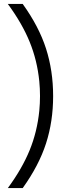

<svg xmlns="http://www.w3.org/2000/svg" viewBox="-20 -819 341 983"><path d="M96.2 144H20Q93.3 44.4 131.8 -50Q170.4 -144.5 181.2 -252Q188.5 -327.1 181.2 -402.8Q170.4 -510.3 131.8 -604.7Q93.3 -699.2 20 -798.8H96.2Q179.2 -683.6 215.6 -570.3Q252 -457 252 -327.1Q252 -197.3 215.6 -84.5Q179.2 28.3 96.2 144Z"/></svg>

Font: Kreadon
Style: Regular
Weight: 400
Designer: kohakuno
Foundry: StudioGnu
Version: Version 1.000;Glyphs 3.1.2 (3151)